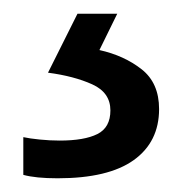

<svg xmlns="http://www.w3.org/2000/svg" viewBox="-20 -20 265 280"><path d="M212 139Q212 187 175 213.5Q138 240 64 240Q32 240 14 235V180Q23 182 38 183.5Q53 185 67 185Q103 185 122 175.5Q141 166 141 141Q141 115 114.5 103Q88 91 50 86L93 0H151L125 53Q161 61 186.5 81Q212 101 212 139Z"/></svg>

Font: Noto Sans Grantha
Style: Regular
Weight: 400
Designer: Monotype Design Team
Foundry: Monotype Imaging Inc.
Version: Version 2.003; ttfautohint (v1.8.4.7-5d5b)